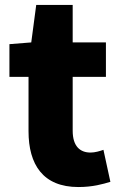

<svg xmlns="http://www.w3.org/2000/svg" viewBox="-20 -740 485 774"><path d="M296 14C354 14 395 2 425 -7L397 -136C383 -131 363 -125 345 -125C303 -125 273 -150 273 -213V-430H407V-569H273V-720H126L106 -569L18 -562V-430H95V-211C95 -77 153 14 296 14Z"/></svg>

Font: Noto Sans TC Black
Style: Regular
Weight: 900
Designer: Ryoko NISHIZUKA 西塚涼子 (kana, bopomofo & ideographs); Paul D. Hunt (Latin, Greek & Cyrillic); Sandoll Communications 산돌커뮤니
Foundry: Adobe
Version: Version 2.004;hotconv 1.0.118;makeotfexe 2.5.65603